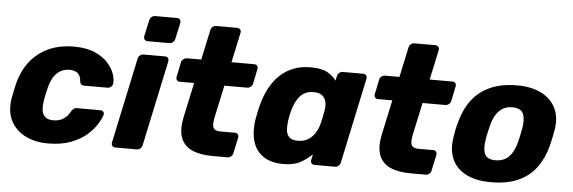

<svg xmlns="http://www.w3.org/2000/svg" viewBox="-48 -887 3131 1050"><g transform="rotate(5 1517.0 -362.5)"><path d="M239.9 10Q171.1 10 117.2 -16.9Q63.4 -43.8 37.1 -95.1Q10.8 -146.5 22.5 -219.4Q25.5 -235 30.5 -259.4Q35.5 -283.8 39.5 -300Q67.4 -409.5 144.6 -469.7Q221.9 -530 337.9 -530Q405.4 -530 451.4 -510.3Q497.4 -490.6 524.1 -460.9Q550.9 -431.3 561.3 -400.6Q571.7 -369.9 568.7 -347.3Q567.7 -336.6 559.1 -329.4Q550.5 -322.1 540.2 -322.1H411.3Q400.6 -322.1 395.1 -327.3Q389.6 -332.4 388.1 -342.5Q386.4 -372.6 370.8 -387Q355.1 -401.4 324.7 -401.4Q284.9 -401.4 256.5 -375.2Q228.1 -349 214.5 -295Q209.9 -275.6 205.9 -257.2Q201.9 -238.8 199.5 -224.4Q190.4 -169.1 205.2 -143.9Q220 -118.6 259.9 -118.6Q291 -118.6 313.4 -132.1Q335.9 -145.5 352.4 -175.6Q358.8 -186.1 365.6 -191.1Q372.5 -196 383.1 -196H511.7Q522 -196 528.1 -188.7Q534.1 -181.5 531.1 -170.9Q525 -150.7 506.4 -120.6Q487.7 -90.4 453.6 -60.3Q419.5 -30.2 366.8 -10.1Q314.1 10 239.9 10Z M610.6 0Q600 0 594.1 -7.2Q588.1 -14.5 590.1 -25.1L689.9 -494.9Q691.9 -505.5 700.9 -512.8Q710 -520 720.6 -520H838.9Q849.5 -520 854.9 -512.8Q860.4 -505.5 858.4 -494.9L758.6 -25.1Q756.6 -14.5 748.1 -7.2Q739.5 0 728.9 0ZM735.8 -594.5Q725.1 -594.5 719.4 -601.8Q713.6 -609 715.3 -619.6L734.9 -709.5Q736.9 -720.1 745.8 -727.6Q754.6 -735 765.3 -735H885.1Q895.7 -735 901.6 -727.6Q907.4 -720.1 905.4 -709.5L885.7 -619.6Q884.1 -609 875.2 -601.8Q866.2 -594.5 855.6 -594.5Z M1144.2 0Q1074.9 0 1030.6 -20.4Q986.2 -40.9 970.1 -84.5Q953.9 -128.1 968.2 -197L1009.4 -388.9H930.8Q920.1 -388.9 914.5 -396.1Q908.9 -403.4 910.9 -414L927.6 -494.9Q929.6 -505.5 938.7 -512.8Q947.8 -520 958.4 -520H1037L1072.4 -684.9Q1074.4 -695.5 1082.9 -702.8Q1091.5 -710 1102.1 -710H1217.9Q1228.5 -710 1234.4 -702.8Q1240.4 -695.5 1238.4 -684.9L1203 -520H1328.2Q1338.9 -520 1344.3 -512.8Q1349.7 -505.5 1347.7 -494.9L1331 -414Q1329 -403.4 1320.1 -396.1Q1311.2 -388.9 1300.6 -388.9H1175.4L1137.1 -211Q1132.6 -188.5 1132.9 -171.7Q1133.2 -155 1143.2 -146.2Q1153.2 -137.4 1176.5 -137.4H1255.9Q1266.5 -137.4 1271.9 -130.1Q1277.4 -122.9 1275.4 -112.2L1256.7 -25.1Q1254.7 -14.5 1246.2 -7.2Q1237.6 0 1227 0Z M1532.1 10Q1483.5 10 1447.2 -5.7Q1410.9 -21.4 1388.8 -51.7Q1366.8 -82 1359.8 -125.6Q1352.9 -169.3 1361.8 -225.1Q1365.6 -245.1 1368.9 -260.6Q1372.3 -276.1 1376.9 -295.5Q1390.4 -348.9 1413.1 -392Q1435.9 -435.1 1468.1 -465.9Q1500.2 -496.7 1542.4 -513.4Q1584.5 -530 1636.4 -530Q1696.8 -530 1728.5 -512.6Q1760.3 -495.2 1778.5 -469.1L1784.1 -494.9Q1786.1 -505.5 1794.7 -512.8Q1803.3 -520 1813.9 -520H1925.9Q1936.5 -520 1942.4 -512.8Q1948.4 -505.5 1946.4 -494.9L1846.6 -25.1Q1844.6 -14.5 1836.1 -7.2Q1827.5 0 1816.9 0H1704.3Q1693.6 0 1687.7 -7.2Q1681.8 -14.5 1683.8 -25.1L1690.6 -57.1Q1660.3 -27.5 1624.8 -8.8Q1589.4 10 1532.1 10ZM1601.5 -123.6Q1634.7 -123.6 1658 -138.1Q1681.3 -152.6 1695.9 -175.9Q1710.5 -199.2 1717.4 -225.9Q1722.6 -245.9 1726.4 -263.9Q1730.1 -282 1733.1 -301.4Q1738 -326.4 1733.5 -347.9Q1729 -369.4 1712.6 -382.9Q1696.1 -396.4 1664.5 -396.4Q1633 -396.4 1611.1 -382.3Q1589.1 -368.1 1575.4 -344.3Q1561.6 -320.4 1552.6 -291.1Q1548.6 -276.1 1545 -260Q1541.4 -243.9 1539.4 -228.9Q1535.5 -199.6 1537.7 -175.7Q1540 -151.9 1555 -137.7Q1570 -123.6 1601.5 -123.6Z M2232.2 0Q2162.9 0 2118.6 -20.4Q2074.2 -40.9 2058.1 -84.5Q2041.9 -128.1 2056.2 -197L2097.4 -388.9H2018.8Q2008.1 -388.9 2002.5 -396.1Q1996.9 -403.4 1998.9 -414L2015.6 -494.9Q2017.6 -505.5 2026.7 -512.8Q2035.8 -520 2046.4 -520H2125L2160.4 -684.9Q2162.4 -695.5 2170.9 -702.8Q2179.5 -710 2190.1 -710H2305.9Q2316.5 -710 2322.4 -702.8Q2328.4 -695.5 2326.4 -684.9L2291 -520H2416.2Q2426.9 -520 2432.3 -512.8Q2437.7 -505.5 2435.7 -494.9L2419 -414Q2417 -403.4 2408.1 -396.1Q2399.2 -388.9 2388.6 -388.9H2263.4L2225.1 -211Q2220.6 -188.5 2220.9 -171.7Q2221.2 -155 2231.2 -146.2Q2241.2 -137.4 2264.5 -137.4H2343.9Q2354.5 -137.4 2359.9 -130.1Q2365.4 -122.9 2363.4 -112.2L2344.7 -25.1Q2342.7 -14.5 2334.2 -7.2Q2325.6 0 2315 0Z M2672.4 10Q2592.1 10 2538.1 -16.9Q2484.1 -43.8 2460.6 -94.5Q2437 -145.3 2447.8 -214.9Q2450.4 -234.9 2455.8 -260.3Q2461.1 -285.8 2467 -305.1Q2486.1 -375.7 2525 -426Q2563.9 -476.2 2625.2 -503.1Q2686.5 -530 2770.4 -530Q2848.6 -530 2902.7 -503.1Q2956.9 -476.2 2982.1 -426Q3007.4 -375.7 2996 -305.1Q2992.4 -285.8 2987.2 -260.3Q2982 -234.9 2976.7 -214.9Q2958.2 -145.3 2920.3 -94.5Q2882.4 -43.8 2821.4 -16.9Q2760.4 10 2672.4 10ZM2687.4 -111.7Q2732.1 -111.7 2759.9 -138.9Q2787.6 -166.1 2801.8 -219.9Q2805.8 -234.9 2811.2 -260Q2816.6 -285.1 2819 -300.1Q2827.8 -353 2813.9 -380.6Q2800.1 -408.3 2755.4 -408.3Q2711.6 -408.3 2683.6 -380.6Q2655.5 -353 2642 -300.1Q2638 -285.1 2632.4 -260Q2626.7 -234.9 2624.7 -219.9Q2616 -166.1 2629.4 -138.9Q2642.9 -111.7 2687.4 -111.7Z"/></g></svg>

Font: Rubik Light
Style: Italic
Weight: 300
Italic angle: -12°
Designer: Hubert and Fischer
Foundry: Hubert and Fischer
Version: Version 2.300;gftools[0.9.30]